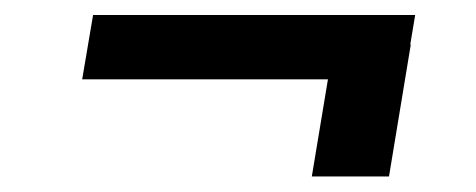

<svg xmlns="http://www.w3.org/2000/svg" viewBox="-20 -413 620 250"><path d="M520.6 -393.5 514.2 -355.1H514.9L486.5 -183.2H386L407 -309.7H87L101.2 -393.5Z"/></svg>

Font: Inter P
Style: Bold Italic
Weight: 700
Italic angle: 9.39999°
Designer: Rasmus Andersson
Foundry: rsms
Version: Version 3.018;git-588b23468